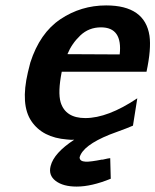

<svg xmlns="http://www.w3.org/2000/svg" viewBox="-20 -507 574 709"><path d="M83 -240Q90 -269 92 -276Q127 -385 203 -436Q279 -487 372 -487Q515 -487 532 -375Q539 -326 521 -242H208Q193 -166 204 -129Q222 -71 295 -71Q378 -71 487 -144L471 -43Q464 -39 385 -10Q286 30 274 74Q274 89 296 90Q313 91 358 82Q358 83 357 83Q358 83 368 80.5Q378 78 387 77L389 153Q318 182 263 182Q213 182 185.5 161Q158 140 167 106Q179 58 254 9Q243 10 227 8Q137 1 96 -59.5Q55 -120 83 -240ZM229 -307 422 -306Q433 -406 353 -406Q308 -406 276.5 -376Q245 -346 229 -307Z"/></svg>

Font: Coval
Style: ExtraBold Italic
Weight: 800
Foundry: Context Ltd
Version: Version 001.000